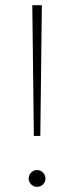

<svg xmlns="http://www.w3.org/2000/svg" viewBox="-20 -720 286 743"><path d="M111 -194 105 -700H142L136 -194ZM123 3Q110 3 100.5 -6.5Q91 -16 91 -29Q91 -42 100.5 -52Q110 -62 123 -62Q137 -62 146.5 -52Q156 -42 156 -29Q156 -16 146.5 -6.5Q137 3 123 3Z"/></svg>

Font: Montserrat ExtraLight
Style: Regular
Weight: 200
Designer: Julieta Ulanovsky
Foundry: Julieta Ulanovsky
Version: Version 9.000; ttfautohint (v1.8.4.7-5d5b)